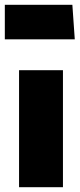

<svg xmlns="http://www.w3.org/2000/svg" viewBox="-29 -776 331 796"><path d="M232 0V-485H50V0ZM-9 -613H281L271 -756H-9Z"/></svg>

Font: Catamaran Black
Style: Regular
Weight: 900
Designer: Pria Ravichandran
Version: Version 2.000